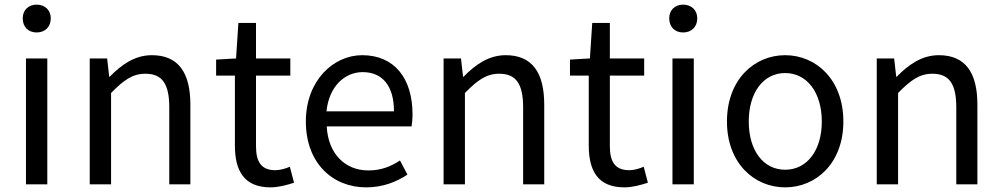

<svg xmlns="http://www.w3.org/2000/svg" viewBox="-20 -795 4319 828"><path d="M92 0H184V-543H92ZM138 -655C174 -655 199 -679 199 -716C199 -751 174 -775 138 -775C102 -775 78 -751 78 -716C78 -679 102 -655 138 -655Z M367 0H459V-394C513 -449 551 -477 607 -477C679 -477 710 -434 710 -332V0H801V-344C801 -482 749 -557 635 -557C561 -557 504 -516 453 -464H451L442 -543H367Z M1147 13C1181 13 1217 3 1248 -7L1230 -76C1212 -68 1188 -61 1168 -61C1105 -61 1084 -99 1084 -165V-469H1232V-543H1084V-696H1008L998 -543L912 -538V-469H993V-168C993 -59 1032 13 1147 13Z M1559 13C1632 13 1690 -11 1737 -42L1705 -103C1664 -76 1622 -60 1569 -60C1466 -60 1395 -134 1389 -250H1755C1757 -264 1759 -282 1759 -302C1759 -457 1681 -557 1542 -557C1418 -557 1299 -448 1299 -271C1299 -92 1414 13 1559 13ZM1388 -315C1399 -423 1467 -484 1544 -484C1629 -484 1679 -425 1679 -315Z M1893 0H1985V-394C2039 -449 2077 -477 2133 -477C2205 -477 2236 -434 2236 -332V0H2327V-344C2327 -482 2275 -557 2161 -557C2087 -557 2030 -516 1979 -464H1977L1968 -543H1893Z M2673 13C2707 13 2743 3 2774 -7L2756 -76C2738 -68 2714 -61 2694 -61C2631 -61 2610 -99 2610 -165V-469H2758V-543H2610V-696H2534L2524 -543L2438 -538V-469H2519V-168C2519 -59 2558 13 2673 13Z M2880 0H2972V-543H2880ZM2926 -655C2962 -655 2987 -679 2987 -716C2987 -751 2962 -775 2926 -775C2890 -775 2866 -751 2866 -716C2866 -679 2890 -655 2926 -655Z M3366 13C3499 13 3617 -91 3617 -271C3617 -452 3499 -557 3366 -557C3233 -557 3115 -452 3115 -271C3115 -91 3233 13 3366 13ZM3366 -63C3272 -63 3209 -146 3209 -271C3209 -396 3272 -480 3366 -480C3460 -480 3524 -396 3524 -271C3524 -146 3460 -63 3366 -63Z M3761 0H3853V-394C3907 -449 3945 -477 4001 -477C4073 -477 4104 -434 4104 -332V0H4195V-344C4195 -482 4143 -557 4029 -557C3955 -557 3898 -516 3847 -464H3845L3836 -543H3761Z"/></svg>

Font: Noto Sans CJK SC
Style: Regular
Weight: 400
Designer: Ryoko NISHIZUKA 西塚涼子 (kana, bopomofo & ideographs); Paul D. Hunt (Latin, Greek & Cyrillic); Sandoll Communications 산돌커뮤니
Foundry: Adobe
Version: Version 2.004;hotconv 1.0.118;makeotfexe 2.5.65603